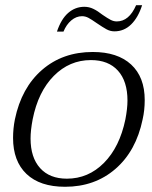

<svg xmlns="http://www.w3.org/2000/svg" viewBox="-20 -705 581 735"><path d="M303 -679Q321 -679 337.5 -671Q354 -663 373 -648Q392 -635 403.5 -629Q415 -623 427 -623Q474 -623 501 -685H524Q509 -638 482 -611.5Q455 -585 418 -585Q402 -585 387.5 -593Q373 -601 351 -616Q331 -630 319 -636.5Q307 -643 294 -643Q272 -643 253 -627Q234 -611 223 -584H198Q214 -632 241 -655.5Q268 -679 303 -679ZM30 -177Q30 -213 37 -248Q62 -369 141 -437.5Q220 -506 335 -506Q430 -506 482 -458Q534 -410 534 -322Q534 -283 526 -248Q501 -127 422 -58.5Q343 10 229 10Q133 10 81.5 -39Q30 -88 30 -177ZM460 -248Q468 -290 468 -320Q468 -394 431.5 -434.5Q395 -475 328 -475Q246 -475 186 -414.5Q126 -354 105 -248Q97 -206 97 -175Q97 -102 133.5 -61.5Q170 -21 236 -21Q318 -21 378 -81.5Q438 -142 460 -248Z"/></svg>

Font: Trirong Light
Style: Italic
Weight: 300
Italic angle: -12°
Designer: Katatrad Team
Foundry: CadsonDemak
Version: Version 1.001